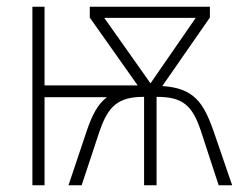

<svg xmlns="http://www.w3.org/2000/svg" viewBox="-20 -549 713 569"><path d="M602 -529H246V-497L388 -296H112V-529H76V0H112V-261H297C270 -241 253 -208 237 -161L183 0H222L275 -160C301 -235 330 -262 407 -262V0H444V-262C521 -262 550 -238 576 -159L628 0H668L613 -160C583 -246 554 -288 461 -294L602 -497ZM560 -496 426 -302 289 -496Z"/></svg>

Font: Noto Sans Condensed ExtraLight
Style: Regular
Weight: 200
Width: 3
Designer: Monotype Design Team
Foundry: Monotype Imaging Inc.
Version: Version 2.013